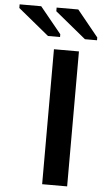

<svg xmlns="http://www.w3.org/2000/svg" viewBox="-178 -938 527 975"><g transform="rotate(5 85.5 -450.0)"><path d="M202.6 -688V0H75.2V-688ZM227.5 -752.4 70.3 -881.3V-899.9H180.7L289.1 -766.6V-752.4ZM39.1 -752.4 -118.2 -881.3V-899.9H-8.3L100.6 -766.6V-752.4Z"/></g></svg>

Font: Arimo SemiBold
Style: Regular
Weight: 600
Designer: Steve Matteson
Foundry: Monotype Imaging Inc.
Version: Version 1.33